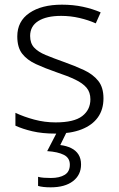

<svg xmlns="http://www.w3.org/2000/svg" viewBox="-20 -562 509 822"><path d="M423 -141Q423 -93 399 -59.5Q375 -26 329 -8Q283 10 217 10Q161 10 118.5 0Q76 -10 46 -24V-79Q82 -62 126.5 -50Q171 -38 218 -38Q297 -38 332 -65Q367 -92 367 -137Q367 -167 350.5 -186.5Q334 -206 301.5 -221.5Q269 -237 221 -253Q172 -270 134 -287.5Q96 -305 75 -332Q54 -359 54 -406Q54 -471 106 -506.5Q158 -542 245 -542Q293 -542 335 -533Q377 -524 411 -509L390 -462Q359 -476 320.5 -485Q282 -494 242 -494Q179 -494 144 -472Q109 -450 109 -408Q109 -377 126 -358.5Q143 -340 175.5 -326.5Q208 -313 253 -297Q301 -280 339.5 -262Q378 -244 400.5 -216Q423 -188 423 -141ZM327 142Q327 187 292.5 213.5Q258 240 197 240Q180 240 166.5 238.5Q153 237 143 234V195Q154 198 168 199Q182 200 198 200Q235 200 257 186.5Q279 173 279 143Q279 114 253.5 101Q228 88 182 85L226 0H267L238 59Q264 62 284.5 72Q305 82 316 99.5Q327 117 327 142Z"/></svg>

Font: Noto Sans Hebrew Light
Style: Regular
Weight: 300
Designer: Monotype Design Team
Foundry: Monotype Imaging Inc.
Version: Version 2.003